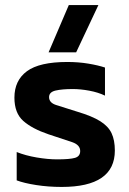

<svg xmlns="http://www.w3.org/2000/svg" viewBox="-20 -729 511 759"><path d="M172 -522 252 -709H369L281 -522ZM224 10Q171 10 123 2.5Q75 -5 46 -16V-128Q81 -114 125 -106.5Q169 -99 206 -99Q256 -99 276.5 -105Q297 -111 297 -132Q297 -156 265.5 -167Q234 -178 172 -198Q107 -220 72 -251Q37 -282 37 -343Q37 -411 86.5 -447.5Q136 -484 246 -484Q290 -484 329 -477.5Q368 -471 395 -462V-351Q368 -364 333 -370.5Q298 -377 268 -377Q225 -377 199.5 -371Q174 -365 174 -345Q174 -323 201.5 -314Q229 -305 287 -287Q344 -270 376 -250Q408 -230 421 -202.5Q434 -175 434 -134Q434 10 224 10Z"/></svg>

Font: Kanit Medium
Style: Regular
Weight: 500
Designer: Katatrad Team
Foundry: CadsonDemak
Version: Version 2.000; ttfautohint (v1.8.3)